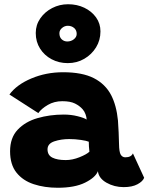

<svg xmlns="http://www.w3.org/2000/svg" viewBox="-20 -877 700 905"><path d="M252 8Q190 8 139 -8.8Q88 -25.5 57.8 -63.2Q27.5 -101 27.5 -164Q27.5 -227.5 63.2 -265.5Q99 -303.5 156.8 -320.2Q214.5 -337 280.5 -337Q315 -337 345.8 -329.2Q376.5 -321.5 388.5 -313.5Q388 -325 383 -338.8Q378 -352.5 369.5 -362Q355.5 -378 333.5 -389Q311.5 -400 273.5 -400Q235.5 -400 205.5 -382.5Q175.5 -365 160.5 -344L24.5 -431.5Q58.5 -478 127.8 -507.2Q197 -536.5 277.5 -536.5Q367.5 -536.5 422 -508.8Q476.5 -481 504 -428.5Q529 -380 536 -309Q538 -281 539.2 -253.8Q540.5 -226.5 541 -199.5Q541.5 -160 549.2 -147.8Q557 -135.5 570.5 -135.5Q598.5 -135.5 606.5 -154L659.5 -39Q653 -22 628 -8.5Q603 5 563 5Q518.5 5 482 -15.8Q445.5 -36.5 441.5 -70Q430 -40.5 381.2 -16.2Q332.5 8 252 8ZM290 -122.5Q321.5 -122.5 355 -136Q388.5 -149.5 401.5 -162Q400 -173 399.2 -186.8Q398.5 -200.5 398.5 -209Q388.5 -213.5 361.2 -217.5Q334 -221.5 306 -221.5Q268 -221.5 236 -210.8Q204 -200 204 -173Q204 -145.5 227 -134Q250 -122.5 290 -122.5ZM299.5 -579.5Q257.5 -579.5 223.2 -597.8Q189 -616 168.8 -648Q148.5 -680 148.5 -721.5Q148.5 -759.5 169.8 -790.2Q191 -821 225.8 -839Q260.5 -857 301 -857Q343 -857 377.5 -840.5Q412 -824 432.8 -795Q453.5 -766 453.5 -729Q453.5 -687.5 432.8 -653.8Q412 -620 377.2 -599.8Q342.5 -579.5 299.5 -579.5ZM297 -681.5Q315 -681.5 328.2 -692Q341.5 -702.5 341.5 -717Q341.5 -735 329.2 -745.2Q317 -755.5 299.5 -755.5Q284.5 -755.5 272.2 -745Q260 -734.5 260 -720.5Q260 -701.5 271 -691.5Q282 -681.5 297 -681.5Z"/></svg>

Font: Grandstander ExtraBold
Style: Regular
Weight: 800
Designer: Tyler Finck
Foundry: Etcetera Type Co
Version: Version 1.200; ttfautohint (v1.8.3)